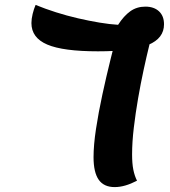

<svg xmlns="http://www.w3.org/2000/svg" viewBox="-20 -737 692 782"><path d="M447 25Q403 25 382 -5Q361 -35 361 -97Q361 -146 371 -212Q381 -278 397 -352Q413 -426 431 -498.5Q449 -571 465 -633L604 -624Q599 -597 588 -552.5Q577 -508 565 -452.5Q553 -397 542.5 -336.5Q532 -276 525 -217Q518 -158 518 -108Q518 -71 523 -46Q528 -21 538 -1Q513 12 490.5 18.5Q468 25 447 25ZM379 -528Q237 -528 172.5 -555.5Q108 -583 108 -643Q108 -660 113 -680.5Q118 -701 125 -717Q164 -701 208 -687Q252 -673 297.5 -662.5Q343 -652 385 -645Q427 -638 461 -636Q484 -672 510.5 -691Q537 -710 572 -710Q607 -710 627.5 -691Q648 -672 648 -638Q648 -581 584.5 -554.5Q521 -528 379 -528Z"/></svg>

Font: Lemonada Medium
Style: Regular
Weight: 500
Designer: Mohamed Gaber (Arabic), Eduardo Tunni (Latin)
Foundry: Kief Type Foundry
Version: Version 4.004; ttfautohint (v1.8.2)